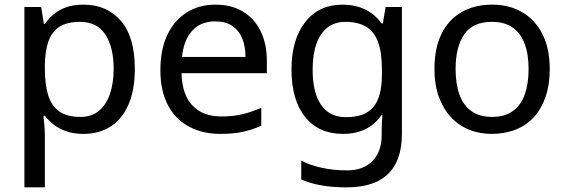

<svg xmlns="http://www.w3.org/2000/svg" viewBox="-20 -566 2439 826"><path d="M340 -546Q439 -546 499.5 -477Q560 -408 560 -269Q560 -178 532.5 -115.5Q505 -53 455.5 -21.5Q406 10 339 10Q298 10 266 -1Q234 -12 211.5 -29.5Q189 -47 173 -68H167Q169 -51 171 -25Q173 1 173 20V240H85V-536H157L169 -463H173Q189 -486 211.5 -505Q234 -524 265.5 -535Q297 -546 340 -546ZM324 -472Q270 -472 237 -451.5Q204 -431 189 -390Q174 -349 173 -286V-269Q173 -203 187 -157Q201 -111 234.5 -87Q268 -63 326 -63Q375 -63 406.5 -90Q438 -117 453.5 -163.5Q469 -210 469 -270Q469 -362 433.5 -417Q398 -472 324 -472Z M907 -546Q976 -546 1025.5 -516Q1075 -486 1101.5 -431.5Q1128 -377 1128 -304V-251H761Q763 -160 807.5 -112.5Q852 -65 932 -65Q983 -65 1022.5 -74.5Q1062 -84 1104 -102V-25Q1063 -7 1023 1.5Q983 10 928 10Q852 10 793.5 -21Q735 -52 702.5 -113.5Q670 -175 670 -264Q670 -352 699.5 -415Q729 -478 782.5 -512Q836 -546 907 -546ZM906 -474Q843 -474 806.5 -433.5Q770 -393 763 -321H1036Q1036 -367 1022 -401Q1008 -435 979.5 -454.5Q951 -474 906 -474Z M1454 -546Q1507 -546 1549.5 -526Q1592 -506 1622 -465H1627L1639 -536H1709V9Q1709 85 1683 136.5Q1657 188 1604 214Q1551 240 1469 240Q1411 240 1362.5 231.5Q1314 223 1276 206V125Q1314 145 1365 156Q1416 167 1474 167Q1543 167 1582.5 126.5Q1622 86 1622 16V-5Q1622 -17 1623 -39.5Q1624 -62 1625 -71H1621Q1593 -30 1551.5 -10Q1510 10 1455 10Q1351 10 1292.5 -63Q1234 -136 1234 -267Q1234 -395 1292.5 -470.5Q1351 -546 1454 -546ZM1466 -472Q1421 -472 1389.5 -448Q1358 -424 1341.5 -378Q1325 -332 1325 -266Q1325 -167 1361.5 -114.5Q1398 -62 1468 -62Q1509 -62 1538 -72.5Q1567 -83 1586 -105.5Q1605 -128 1614 -163Q1623 -198 1623 -246V-267Q1623 -340 1606.5 -385Q1590 -430 1555 -451Q1520 -472 1466 -472Z M2345 -269Q2345 -202 2327.5 -150.5Q2310 -99 2277.5 -63Q2245 -27 2198.5 -8.5Q2152 10 2095 10Q2042 10 1997 -8.5Q1952 -27 1919 -63Q1886 -99 1867.5 -150.5Q1849 -202 1849 -269Q1849 -358 1879 -419.5Q1909 -481 1965 -513.5Q2021 -546 2098 -546Q2171 -546 2226.5 -513.5Q2282 -481 2313.5 -419.5Q2345 -358 2345 -269ZM1940 -269Q1940 -206 1956.5 -159.5Q1973 -113 2008 -88Q2043 -63 2097 -63Q2151 -63 2186 -88Q2221 -113 2237.5 -159.5Q2254 -206 2254 -269Q2254 -333 2237 -378Q2220 -423 2185.5 -447.5Q2151 -472 2096 -472Q2014 -472 1977 -418Q1940 -364 1940 -269Z"/></svg>

Font: binaryhoriontal115
Style: Book
Weight: 400
Designer: Jelle Bosma - Monotype Design Team
Foundry: Monotype Imaging Inc.
Version: Version 2.003